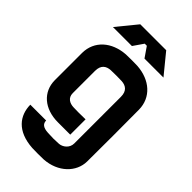

<svg xmlns="http://www.w3.org/2000/svg" viewBox="-268 -755 1037 1037"><g transform="rotate(45 250.0 -237.0)"><path d="M467 -349C466 -441 395 -503 294 -510C280 -511 221 -511 206 -510C105 -503 34 -441 33 -349V-139C34 -52 101 9 206 9H300V-108C256 -107 232 -107 208 -108C179 -109 151 -123 151 -159V-329C151 -375 177 -390 208 -392C223 -393 278 -393 292 -392C323 -390 349 -375 349 -329V27C349 63 318 85 292 87C258 89 243 89 208 87C168 85 154 70 154 47H33C34 128 83 197 206 205C221 206 280 206 294 205C396 198 466 129 467 47C468 -29 468 -283 467 -349ZM52 -565H197L237 -623H253L293 -565H438L344 -680H146Z"/></g></svg>

Font: Fervojo
Style: Bold
Weight: 700
Designer: kohakuno
Version: ver.1.0